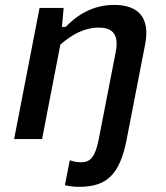

<svg xmlns="http://www.w3.org/2000/svg" viewBox="-20 -552 660 762"><path d="M483 0 556 -376C577.5 -486.5 524.5 -532.5 433 -532.5C348 -532.5 286.5 -492.5 240.5 -445H226L232.5 -520.5H137L36 0H147L219.5 -375C266 -415.5 316 -442.5 371.5 -442.5C419.5 -442.5 454 -422.5 439.5 -347L372 0C358.5 67 342 92 301.5 92C288 92 273 89.5 257 84L237.5 183C255 187 271.5 189.5 294 189.5C401.5 189.5 455.5 143.5 483 0Z"/></svg>

Font: Monaspace Neon Medium
Style: Italic
Weight: 500
Italic angle: -11°
Designer: Riley Cran & the Lettermatic Team
Foundry: Lettermatic
Version: Version 1.200 (Monaspace Neon)